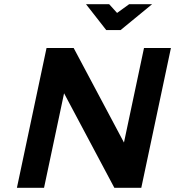

<svg xmlns="http://www.w3.org/2000/svg" viewBox="-20 -900 839 920"><path d="M203 -670 61 0H191L287 -453L528 0H657L799 -670H670L574 -217L333 -670ZM392 -880 489 -756H558L709 -880H599L541 -838L503 -880Z"/></svg>

Font: LT Wave Text Bold Italic
Style: Regular
Weight: 700
Designer: Daniel Lyons
Version: Version 2.5 (Glyphs App)